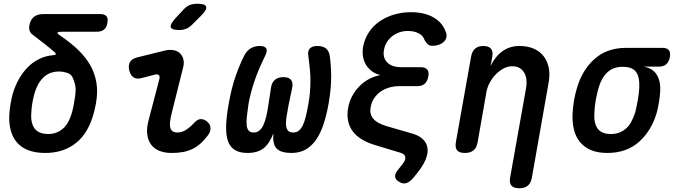

<svg xmlns="http://www.w3.org/2000/svg" viewBox="-20 -805 3640 1023"><path d="M301 -615Q356 -578 396.5 -539Q437 -500 461.5 -456.5Q486 -413 494 -363Q502 -313 491 -253Q467 -117 396.5 -53Q326 11 218 10Q117 9 70 -46.5Q23 -102 30 -201Q32 -226 36.5 -253.5Q41 -281 48 -306Q61 -349 81.5 -385Q102 -421 129 -448Q156 -475 190.5 -491.5Q225 -508 264 -511Q275 -512 277 -515.5Q279 -519 272 -526Q248 -547 219 -570Q190 -593 154 -620Q143 -628 138.5 -640Q134 -652 136 -667Q141 -699 160 -714.5Q179 -730 210 -730H514Q538 -730 547.5 -718.5Q557 -707 552 -683Q549 -660 535 -648Q521 -636 497 -636H311Q289 -636 286.5 -631.5Q284 -627 301 -615ZM368 -390Q360 -410 337.5 -417Q315 -424 295 -424Q244 -424 211.5 -392.5Q179 -361 164 -308Q157 -283 152.5 -257.5Q148 -232 147 -207Q142 -151 164 -121Q186 -91 237 -91Q289 -91 324 -128Q359 -165 374 -253Q378 -276 380.5 -294Q383 -312 383 -328Q383 -344 379 -358.5Q375 -373 368 -390Z M730 -388Q706 -382 690 -394Q674 -406 668 -432Q663 -458 673 -475Q683 -492 710 -499L856 -535Q884 -542 905.5 -537.5Q927 -533 940 -520Q953 -507 957.5 -487Q962 -467 955 -443L897 -211Q888 -176 886 -154.5Q884 -133 888.5 -121Q893 -109 902 -104Q911 -99 924 -99Q949 -99 971 -113Q993 -127 1014 -150Q1032 -170 1049.5 -170.5Q1067 -171 1084 -157Q1101 -142 1101.5 -122Q1102 -102 1087 -83Q1068 -58 1048 -40Q1028 -22 1005 -11Q982 0 955 5Q928 10 894 10Q858 10 830 -1Q802 -12 785.5 -34Q769 -56 764.5 -88.5Q760 -121 772 -165L829 -384Q833 -397 826.5 -404Q820 -411 808 -408ZM1006 -676Q990 -659 972.5 -652Q955 -645 935 -645Q895 -645 890 -660Q885 -675 915 -708L956 -752Q974 -772 991.5 -778.5Q1009 -785 1032 -785Q1074 -785 1078.5 -769Q1083 -753 1052 -722Z M1671 -560Q1700 -560 1716.5 -547Q1733 -534 1737 -507Q1744 -460 1744.5 -397.5Q1745 -335 1731 -254Q1720 -192 1704 -143.5Q1688 -95 1664.5 -61Q1641 -27 1609 -8.5Q1577 10 1533 10Q1478 10 1454.5 -13Q1431 -36 1437 -95Q1415 -38 1383 -14Q1351 10 1299 10Q1255 10 1229 -7.5Q1203 -25 1193 -58Q1183 -91 1185 -140.5Q1187 -190 1199 -254Q1213 -335 1235 -398Q1257 -461 1281 -508Q1294 -534 1315 -547Q1336 -560 1364 -560Q1391 -560 1398.5 -547Q1406 -534 1393 -508Q1375 -471 1361 -438.5Q1347 -406 1336.5 -375Q1326 -344 1318 -314Q1310 -284 1304 -251Q1298 -211 1295 -182.5Q1292 -154 1294.5 -135.5Q1297 -117 1306 -108Q1315 -99 1331 -99Q1349 -99 1361.5 -109Q1374 -119 1383 -138Q1392 -157 1398.5 -184Q1405 -211 1410 -246L1424 -338Q1428 -366 1445 -380Q1462 -394 1490 -394Q1518 -394 1530 -380Q1542 -366 1537 -338L1517 -243Q1510 -206 1506 -178.5Q1502 -151 1504.5 -133.5Q1507 -116 1516 -107.5Q1525 -99 1543 -99Q1559 -99 1571 -108Q1583 -117 1592.5 -135.5Q1602 -154 1609 -182.5Q1616 -211 1623 -251Q1629 -284 1631.5 -314Q1634 -344 1634 -374.5Q1634 -405 1631 -437.5Q1628 -470 1623 -506Q1618 -533 1630.5 -546.5Q1643 -560 1671 -560Z M2242 -592Q2235 -614 2211.5 -627Q2188 -640 2152 -640Q2129 -640 2107.5 -632.5Q2086 -625 2069 -611.5Q2052 -598 2041 -580Q2030 -562 2026 -540Q2018 -498 2043 -472.5Q2068 -447 2118 -447H2221Q2246 -447 2256.5 -434.5Q2267 -422 2262 -397Q2257 -371 2242.5 -358.5Q2228 -346 2203 -346H2107Q2078 -346 2052 -338Q2026 -330 2006 -315.5Q1986 -301 1972.5 -280Q1959 -259 1955 -234Q1948 -198 1968 -173.5Q1988 -149 2036 -134L2178 -93Q2215 -82 2235 -61.5Q2255 -41 2258 -13.5Q2261 14 2247 47Q2233 80 2203 117L2180 145Q2162 166 2144 171Q2126 176 2107 164Q2086 152 2085 135.5Q2084 119 2102 98L2125 69Q2142 48 2139.5 32Q2137 16 2114 9L1985 -30Q1895 -56 1858.5 -106.5Q1822 -157 1835 -231Q1841 -264 1856.5 -293Q1872 -322 1894.5 -345Q1917 -368 1945.5 -383.5Q1974 -399 2007 -405Q1981 -411 1962 -425Q1943 -439 1930.5 -459Q1918 -479 1914 -504.5Q1910 -530 1915 -558Q1923 -598 1944.5 -631.5Q1966 -665 1999.5 -689Q2033 -713 2076.5 -726.5Q2120 -740 2169 -740Q2241 -740 2288.5 -713Q2336 -686 2353 -640Q2361 -624 2359 -609.5Q2357 -595 2347 -584.5Q2337 -574 2320.5 -567.5Q2304 -561 2282 -561Q2269 -561 2260 -568.5Q2251 -576 2242 -592Z M2572 -316 2525 -48Q2520 -18 2503 -4Q2486 10 2457 10Q2427 10 2415.5 -4Q2404 -18 2409 -48L2490 -503Q2495 -532 2511.5 -546Q2528 -560 2555 -560Q2583 -560 2595.5 -546Q2608 -532 2603 -503L2594 -453Q2618 -504 2657 -532Q2696 -560 2748 -560Q2792 -560 2824.5 -545.5Q2857 -531 2877 -505Q2897 -479 2904 -443Q2911 -407 2903 -364L2814 141Q2809 170 2792.5 184Q2776 198 2747 198Q2717 198 2705 184Q2693 170 2698 141L2783 -336Q2787 -358 2785 -379Q2783 -400 2774 -416Q2765 -432 2749.5 -442Q2734 -452 2709 -452Q2684 -452 2661 -439Q2638 -426 2619.5 -406.5Q2601 -387 2588.5 -363Q2576 -339 2572 -316Z M3490 -450H3410Q3460 -441 3481 -404Q3502 -367 3497 -310Q3495 -284 3490.5 -257.5Q3486 -231 3479 -204Q3451 -108 3384.5 -49Q3318 10 3216 10Q3165 10 3128.5 -5.5Q3092 -21 3069.5 -49Q3047 -77 3037.5 -116.5Q3028 -156 3031 -204Q3033 -237 3038.5 -270Q3044 -303 3054 -336Q3082 -432 3148 -491Q3214 -550 3316 -550H3509Q3534 -550 3544 -537.5Q3554 -525 3549 -500Q3544 -475 3529.5 -462.5Q3515 -450 3490 -450ZM3235 -91Q3261 -91 3281 -99Q3301 -107 3317 -121.5Q3333 -136 3344 -157Q3355 -178 3364 -204Q3372 -237 3378 -270Q3384 -303 3386 -336Q3389 -393 3369.5 -421Q3350 -449 3298 -449Q3247 -449 3215.5 -419Q3184 -389 3169 -336Q3160 -303 3154 -270Q3148 -237 3147 -204Q3143 -151 3163.5 -121Q3184 -91 3235 -91Z"/></svg>

Font: Maple Mono SemiBold
Style: Italic
Weight: 600
Italic angle: -10°
Monospace: yes
Designer: subframe7536
Version: Version 7.000